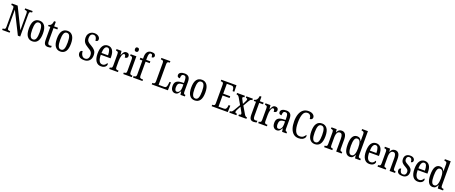

<svg xmlns="http://www.w3.org/2000/svg" viewBox="201 -2811 11522 4862"><g transform="rotate(20 5961.5 -380.0)"><path d="M28 0V-41H40Q69 -41 86 -53.5Q103 -66 103 -113V-605Q103 -649 86 -661Q69 -673 43 -673H28V-714H186L463 -150V-605Q463 -649 446.5 -661Q430 -673 403 -673H389V-714H589V-673H574Q547 -673 530.5 -660Q514 -647 514 -601V0H451L154 -594V-113Q154 -66 169.5 -53.5Q185 -41 213 -41H229V0Z M839 10Q751 10 700.5 -59Q650 -128 650 -269Q650 -409 698.5 -477.5Q747 -546 842 -546Q929 -546 979.5 -477.5Q1030 -409 1030 -269Q1030 -128 981.5 -59Q933 10 839 10ZM841 -41Q897 -41 919 -99Q941 -157 941 -269Q941 -381 918.5 -437.5Q896 -494 840 -494Q785 -494 762 -437.5Q739 -381 739 -269Q739 -157 762.5 -99Q786 -41 841 -41Z M1259 10Q1203 10 1175.5 -24.5Q1148 -59 1148 -145V-490H1087V-521Q1131 -529 1154 -560Q1166 -575 1174 -596Q1182 -617 1188 -659H1234V-536H1337V-490H1234V-144Q1234 -90 1247 -66.5Q1260 -43 1289 -43Q1306 -43 1319 -45Q1332 -47 1345 -51V-5Q1332 0 1310 5Q1288 10 1259 10Z M1594 10Q1506 10 1455.5 -59Q1405 -128 1405 -269Q1405 -409 1453.5 -477.5Q1502 -546 1597 -546Q1684 -546 1734.5 -477.5Q1785 -409 1785 -269Q1785 -128 1736.5 -59Q1688 10 1594 10ZM1596 -41Q1652 -41 1674 -99Q1696 -157 1696 -269Q1696 -381 1673.5 -437.5Q1651 -494 1595 -494Q1540 -494 1517 -437.5Q1494 -381 1494 -269Q1494 -157 1517.5 -99Q1541 -41 1596 -41Z M2238 10Q2147 10 2104 -27.5Q2061 -65 2061 -126Q2061 -158 2079.5 -176.5Q2098 -195 2126 -195Q2130 -124 2161 -80Q2192 -36 2244 -36Q2294 -36 2321 -68.5Q2348 -101 2348 -160Q2348 -202 2333.5 -230Q2319 -258 2290 -281Q2261 -304 2217 -328Q2147 -368 2112.5 -417Q2078 -466 2078 -548Q2078 -601 2101.5 -640.5Q2125 -680 2165 -702Q2205 -724 2254 -724Q2304 -724 2338.5 -707Q2373 -690 2391 -664.5Q2409 -639 2409 -611Q2409 -579 2391.5 -564.5Q2374 -550 2340 -550Q2340 -600 2316.5 -638.5Q2293 -677 2245 -677Q2201 -677 2178 -645Q2155 -613 2155 -559Q2155 -523 2166 -497Q2177 -471 2204 -449Q2231 -427 2278 -401Q2351 -361 2388.5 -314Q2426 -267 2426 -187Q2426 -92 2373.5 -41Q2321 10 2238 10Z M2691 10Q2600 10 2551 -62Q2502 -134 2502 -264Q2502 -405 2549.5 -475.5Q2597 -546 2683 -546Q2763 -546 2808 -484.5Q2853 -423 2853 -304V-264H2590Q2591 -152 2621.5 -98.5Q2652 -45 2709 -45Q2750 -45 2777 -68.5Q2804 -92 2818 -124Q2826 -120 2832 -112.5Q2838 -105 2838 -91Q2838 -71 2822.5 -47Q2807 -23 2774.5 -6.5Q2742 10 2691 10ZM2767 -313Q2766 -395 2747.5 -445.5Q2729 -496 2685 -496Q2640 -496 2616.5 -448.5Q2593 -401 2591 -313Z M2914 0V-41H2917Q2943 -41 2961.5 -53.5Q2980 -66 2980 -113V-427Q2980 -471 2962 -483Q2944 -495 2918 -495H2915V-536H3049L3062 -428H3065Q3082 -476 3108 -511Q3134 -546 3183 -546Q3223 -546 3242.5 -525.5Q3262 -505 3262 -471Q3262 -441 3243 -423Q3224 -405 3183 -405Q3183 -446 3174 -464.5Q3165 -483 3142 -483Q3124 -483 3110 -464Q3096 -445 3086.5 -414.5Q3077 -384 3072.5 -347.5Q3068 -311 3068 -276V-108Q3068 -64 3086 -52.5Q3104 -41 3129 -41H3148V0Z M3403 -641Q3381 -641 3367 -654Q3353 -667 3353 -698Q3353 -730 3367 -742.5Q3381 -755 3403 -755Q3425 -755 3440 -742.5Q3455 -730 3455 -698Q3455 -667 3440 -654Q3425 -641 3403 -641ZM3291 0V-41H3301Q3330 -41 3347 -53.5Q3364 -66 3364 -110V-425Q3364 -469 3349 -482Q3334 -495 3306 -495H3296V-536H3450V-115Q3450 -68 3467 -54.5Q3484 -41 3513 -41H3523V0Z M3554 0V-41H3566Q3582 -41 3596.5 -46Q3611 -51 3620 -66.5Q3629 -82 3629 -113V-488H3557V-536H3629V-587Q3629 -676 3667.5 -723Q3706 -770 3780 -770Q3839 -770 3863 -750Q3887 -730 3887 -701Q3887 -676 3871 -660Q3855 -644 3820 -644Q3820 -675 3811 -700.5Q3802 -726 3773 -726Q3742 -726 3728.5 -692Q3715 -658 3715 -596V-536H3826V-488H3715V-113Q3715 -66 3733.5 -53.5Q3752 -41 3778 -41H3809V0Z M4059 0V-41H4078Q4101 -41 4117.5 -54Q4134 -67 4134 -110V-603Q4134 -647 4117.5 -660Q4101 -673 4075 -673H4059V-714H4301V-673H4284Q4256 -673 4241 -660.5Q4226 -648 4226 -606V-49H4380Q4415 -49 4430.5 -73.5Q4446 -98 4451 -139L4460 -214H4499L4494 0Z M4688 10Q4638 10 4602.5 -29Q4567 -68 4567 -150Q4567 -230 4611.5 -267.5Q4656 -305 4747 -309L4812 -312V-373Q4812 -429 4799 -463Q4786 -497 4742 -497Q4700 -497 4687 -467Q4674 -437 4674 -388Q4600 -388 4600 -450Q4600 -495 4641 -520.5Q4682 -546 4749 -546Q4823 -546 4861 -506.5Q4899 -467 4899 -372V-113Q4899 -71 4910 -56Q4921 -41 4948 -41H4951V0H4832L4820 -88H4814Q4797 -60 4781 -37.5Q4765 -15 4743.5 -2.5Q4722 10 4688 10ZM4716 -42Q4760 -42 4786.5 -84.5Q4813 -127 4813 -191V-273L4767 -270Q4705 -266 4681 -234.5Q4657 -203 4657 -144Q4657 -98 4671 -70Q4685 -42 4716 -42Z M5214 10Q5126 10 5075.5 -59Q5025 -128 5025 -269Q5025 -409 5073.5 -477.5Q5122 -546 5217 -546Q5304 -546 5354.5 -477.5Q5405 -409 5405 -269Q5405 -128 5356.5 -59Q5308 10 5214 10ZM5216 -41Q5272 -41 5294 -99Q5316 -157 5316 -269Q5316 -381 5293.5 -437.5Q5271 -494 5215 -494Q5160 -494 5137 -437.5Q5114 -381 5114 -269Q5114 -157 5137.5 -99Q5161 -41 5216 -41Z M5673 0V-41H5690Q5717 -41 5732.5 -53.5Q5748 -66 5748 -107V-602Q5748 -649 5731.5 -661Q5715 -673 5690 -673H5673V-714H6083L6087 -540H6041L6037 -582Q6035 -615 6019.5 -640Q6004 -665 5967 -665H5840V-398H6029V-350H5840V-49H5986Q6024 -49 6041.5 -74Q6059 -99 6063 -132L6067 -174H6113L6108 0Z M6149 0V-41H6156Q6185 -41 6202 -53.5Q6219 -66 6242 -105L6340 -272L6242 -442Q6211 -495 6174 -495H6163V-536H6375V-495H6373Q6347 -495 6338.5 -486.5Q6330 -478 6330 -466Q6330 -456 6334.5 -446Q6339 -436 6348 -420L6398 -325L6439 -408Q6448 -426 6453.5 -440Q6459 -454 6459 -467Q6459 -485 6447 -490Q6435 -495 6418 -495H6414V-536H6589V-495H6582Q6559 -495 6543 -483.5Q6527 -472 6503 -431L6422 -290L6537 -94Q6554 -65 6570 -53Q6586 -41 6600 -41H6610V0H6394V-41H6398Q6446 -41 6446 -74Q6446 -85 6439.5 -98.5Q6433 -112 6415 -143L6364 -237L6310 -136Q6302 -119 6295.5 -104.5Q6289 -90 6289 -73Q6289 -57 6300.5 -49Q6312 -41 6338 -41H6340V0Z M6801 10Q6745 10 6717.5 -24.5Q6690 -59 6690 -145V-490H6629V-521Q6673 -529 6696 -560Q6708 -575 6716 -596Q6724 -617 6730 -659H6776V-536H6879V-490H6776V-144Q6776 -90 6789 -66.5Q6802 -43 6831 -43Q6848 -43 6861 -45Q6874 -47 6887 -51V-5Q6874 0 6852 5Q6830 10 6801 10Z M6928 0V-41H6931Q6957 -41 6975.5 -53.5Q6994 -66 6994 -113V-427Q6994 -471 6976 -483Q6958 -495 6932 -495H6929V-536H7063L7076 -428H7079Q7096 -476 7122 -511Q7148 -546 7197 -546Q7237 -546 7256.5 -525.5Q7276 -505 7276 -471Q7276 -441 7257 -423Q7238 -405 7197 -405Q7197 -446 7188 -464.5Q7179 -483 7156 -483Q7138 -483 7124 -464Q7110 -445 7100.5 -414.5Q7091 -384 7086.5 -347.5Q7082 -311 7082 -276V-108Q7082 -64 7100 -52.5Q7118 -41 7143 -41H7162V0Z M7427 10Q7377 10 7341.5 -29Q7306 -68 7306 -150Q7306 -230 7350.5 -267.5Q7395 -305 7486 -309L7551 -312V-373Q7551 -429 7538 -463Q7525 -497 7481 -497Q7439 -497 7426 -467Q7413 -437 7413 -388Q7339 -388 7339 -450Q7339 -495 7380 -520.5Q7421 -546 7488 -546Q7562 -546 7600 -506.5Q7638 -467 7638 -372V-113Q7638 -71 7649 -56Q7660 -41 7687 -41H7690V0H7571L7559 -88H7553Q7536 -60 7520 -37.5Q7504 -15 7482.5 -2.5Q7461 10 7427 10ZM7455 -42Q7499 -42 7525.5 -84.5Q7552 -127 7552 -191V-273L7506 -270Q7444 -266 7420 -234.5Q7396 -203 7396 -144Q7396 -98 7410 -70Q7424 -42 7455 -42Z M8013 10Q7932 10 7877 -36Q7822 -82 7794 -164.5Q7766 -247 7766 -358Q7766 -469 7795 -551Q7824 -633 7881 -678.5Q7938 -724 8023 -724Q8103 -724 8147 -690Q8191 -656 8191 -610Q8191 -580 8171 -562.5Q8151 -545 8117 -545Q8117 -577 8107.5 -606Q8098 -635 8075.5 -653.5Q8053 -672 8014 -672Q7935 -672 7900.5 -588Q7866 -504 7866 -358Q7866 -211 7904.5 -128.5Q7943 -46 8028 -46Q8088 -46 8121 -73.5Q8154 -101 8176 -138Q8189 -128 8189 -103Q8189 -81 8171 -54.5Q8153 -28 8114.5 -9Q8076 10 8013 10Z M8451 10Q8363 10 8312.5 -59Q8262 -128 8262 -269Q8262 -409 8310.5 -477.5Q8359 -546 8454 -546Q8541 -546 8591.5 -477.5Q8642 -409 8642 -269Q8642 -128 8593.5 -59Q8545 10 8451 10ZM8453 -41Q8509 -41 8531 -99Q8553 -157 8553 -269Q8553 -381 8530.5 -437.5Q8508 -494 8452 -494Q8397 -494 8374 -437.5Q8351 -381 8351 -269Q8351 -157 8374.5 -99Q8398 -41 8453 -41Z M8704 0V-41H8711Q8738 -41 8756 -53.5Q8774 -66 8774 -113V-427Q8774 -471 8756.5 -483Q8739 -495 8713 -495H8708V-536H8847L8857 -454H8861Q8881 -505 8911 -525.5Q8941 -546 8984 -546Q9047 -546 9081 -499Q9115 -452 9115 -349V-113Q9115 -66 9131 -53.5Q9147 -41 9173 -41H9177V0H9029V-347Q9029 -411 9012 -448Q8995 -485 8953 -485Q8918 -485 8897.5 -461.5Q8877 -438 8868.5 -400.5Q8860 -363 8860 -321V-108Q8860 -63 8877 -52Q8894 -41 8920 -41H8925V0Z M9399 10Q9323 10 9281.5 -56.5Q9240 -123 9240 -267Q9240 -412 9281.5 -479Q9323 -546 9402 -546Q9448 -546 9475.5 -521.5Q9503 -497 9520 -458H9524Q9523 -481 9522.5 -508Q9522 -535 9522 -563V-650Q9522 -695 9502.5 -707Q9483 -719 9457 -719H9451V-760H9608V-111Q9608 -67 9625 -54Q9642 -41 9670 -41H9678V0H9536L9526 -92H9524Q9505 -45 9476 -17.5Q9447 10 9399 10ZM9421 -45Q9475 -45 9498.5 -105.5Q9522 -166 9522 -267Q9522 -375 9500 -433Q9478 -491 9420 -491Q9371 -491 9350 -433Q9329 -375 9329 -266Q9329 -155 9350.5 -100Q9372 -45 9421 -45Z M9923 10Q9832 10 9783 -62Q9734 -134 9734 -264Q9734 -405 9781.5 -475.5Q9829 -546 9915 -546Q9995 -546 10040 -484.5Q10085 -423 10085 -304V-264H9822Q9823 -152 9853.5 -98.5Q9884 -45 9941 -45Q9982 -45 10009 -68.5Q10036 -92 10050 -124Q10058 -120 10064 -112.5Q10070 -105 10070 -91Q10070 -71 10054.5 -47Q10039 -23 10006.5 -6.5Q9974 10 9923 10ZM9999 -313Q9998 -395 9979.5 -445.5Q9961 -496 9917 -496Q9872 -496 9848.5 -448.5Q9825 -401 9823 -313Z M10143 0V-41H10150Q10177 -41 10195 -53.5Q10213 -66 10213 -113V-427Q10213 -471 10195.5 -483Q10178 -495 10152 -495H10147V-536H10286L10296 -454H10300Q10320 -505 10350 -525.5Q10380 -546 10423 -546Q10486 -546 10520 -499Q10554 -452 10554 -349V-113Q10554 -66 10570 -53.5Q10586 -41 10612 -41H10616V0H10468V-347Q10468 -411 10451 -448Q10434 -485 10392 -485Q10357 -485 10336.5 -461.5Q10316 -438 10307.5 -400.5Q10299 -363 10299 -321V-108Q10299 -63 10316 -52Q10333 -41 10359 -41H10364V0Z M10811 10Q10744 10 10706 -16Q10668 -42 10668 -94Q10668 -129 10685.5 -143Q10703 -157 10725 -157Q10725 -104 10746.5 -69Q10768 -34 10813 -34Q10855 -34 10875.5 -58Q10896 -82 10896 -125Q10896 -162 10877 -184.5Q10858 -207 10808 -235Q10763 -260 10735 -283Q10707 -306 10694 -334.5Q10681 -363 10681 -405Q10681 -473 10721.5 -509Q10762 -545 10827 -545Q10891 -545 10922.5 -517.5Q10954 -490 10954 -452Q10954 -426 10939.5 -410.5Q10925 -395 10898 -395Q10898 -448 10877.5 -475Q10857 -502 10820 -502Q10786 -502 10768.5 -480Q10751 -458 10751 -423Q10751 -382 10773 -360Q10795 -338 10847 -310Q10908 -279 10938 -242.5Q10968 -206 10968 -143Q10968 -73 10926.5 -31.5Q10885 10 10811 10Z M11230 10Q11139 10 11090 -62Q11041 -134 11041 -264Q11041 -405 11088.5 -475.5Q11136 -546 11222 -546Q11302 -546 11347 -484.5Q11392 -423 11392 -304V-264H11129Q11130 -152 11160.5 -98.5Q11191 -45 11248 -45Q11289 -45 11316 -68.5Q11343 -92 11357 -124Q11365 -120 11371 -112.5Q11377 -105 11377 -91Q11377 -71 11361.5 -47Q11346 -23 11313.5 -6.5Q11281 10 11230 10ZM11306 -313Q11305 -395 11286.5 -445.5Q11268 -496 11224 -496Q11179 -496 11155.5 -448.5Q11132 -401 11130 -313Z M11630 10Q11554 10 11512.5 -56.5Q11471 -123 11471 -267Q11471 -412 11512.5 -479Q11554 -546 11633 -546Q11679 -546 11706.5 -521.5Q11734 -497 11751 -458H11755Q11754 -481 11753.5 -508Q11753 -535 11753 -563V-650Q11753 -695 11733.5 -707Q11714 -719 11688 -719H11682V-760H11839V-111Q11839 -67 11856 -54Q11873 -41 11901 -41H11909V0H11767L11757 -92H11755Q11736 -45 11707 -17.5Q11678 10 11630 10ZM11652 -45Q11706 -45 11729.5 -105.5Q11753 -166 11753 -267Q11753 -375 11731 -433Q11709 -491 11651 -491Q11602 -491 11581 -433Q11560 -375 11560 -266Q11560 -155 11581.5 -100Q11603 -45 11652 -45Z"/></g></svg>

Font: Noto Serif Lao ExtraCondensed
Style: Regular
Weight: 400
Width: 2
Designer: Monotype Design Team
Foundry: Monotype Imaging Inc.
Version: Version 2.003; ttfautohint (v1.8.4.7-5d5b)